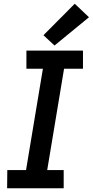

<svg xmlns="http://www.w3.org/2000/svg" viewBox="-20 -1005 495 1025"><path d="M18 0H320V-97H232L322 -638H423V-735H121V-638H209L119 -97H19ZM271 -762 455 -913 379 -985 212 -817Z"/></svg>

Font: Iosevka Sparkle Semibold
Style: Italic
Weight: 600
Italic angle: -9°
Designer: Belleve Invis
Foundry: Belleve Invis
Version: Version 4.5.0; ttfautohint (v1.8.3)